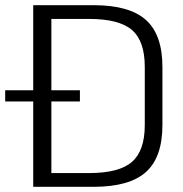

<svg xmlns="http://www.w3.org/2000/svg" viewBox="-39 -720 705 740"><path d="M89 -700H322Q460 -700 523.5 -643Q587 -586 587 -462V-238Q587 -114 523.5 -57Q460 0 322 0H89ZM144 -53H305Q420 -53 469.5 -96Q519 -139 519 -238V-462Q519 -562 469.5 -604.5Q420 -647 305 -647H144L159 -688V-11ZM269 -372V-329H-19V-372Z"/></svg>

Font: Pathway Extreme 28pt Light
Style: Regular
Weight: 300
Designer: Eduardo Rodriguez Tunni
Foundry: Eduardo Rodriguez Tunni
Version: Version 1.001;gftools[0.9.26]